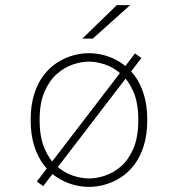

<svg xmlns="http://www.w3.org/2000/svg" viewBox="-20 -720 690 751"><path d="M124 -10 508 -511 533 -493 149 8ZM328 11Q297.5 11 265.8 2.2Q234 -6.5 204.2 -25.5Q174.5 -44.5 151 -75.2Q127.5 -106 113.8 -149.5Q100 -193 100 -251Q100 -308.5 113.8 -352Q127.5 -395.5 151 -426Q174.5 -456.5 204.2 -475.5Q234 -494.5 265.8 -503.2Q297.5 -512 328 -512Q358.5 -512 390.2 -503.2Q422 -494.5 451.8 -475.5Q481.5 -456.5 505 -426Q528.5 -395.5 542.2 -352Q556 -308.5 556 -251Q556 -193 542.2 -149.5Q528.5 -106 505 -75.2Q481.5 -44.5 451.8 -25.5Q422 -6.5 390.2 2.2Q358.5 11 328 11ZM328 -22Q357 -22 390.2 -32.8Q423.5 -43.5 453.2 -69.2Q483 -95 502 -139.5Q521 -184 521 -251Q521 -317 502 -361Q483 -405 453.2 -431Q423.5 -457 390.2 -468Q357 -479 328 -479Q299 -479 265.8 -468Q232.5 -457 202.8 -431Q173 -405 154 -361Q135 -317 135 -251Q135 -184 154 -139.5Q173 -95 202.8 -69.2Q232.5 -43.5 265.8 -32.8Q299 -22 328 -22ZM343 -569H302L437 -700H489Z"/></svg>

Font: Trispace Thin
Style: Regular
Weight: 100
Designer: Tyler Finck
Foundry: Etcetera Type Company
Version: Version 1.210